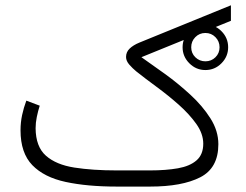

<svg xmlns="http://www.w3.org/2000/svg" viewBox="-20 -688 906 708"><path d="M653.3 -513.7Q653.3 -548.3 678.2 -573Q703.1 -597.7 737.3 -597.7Q772 -597.7 796.6 -573Q821.3 -548.3 821.3 -513.7Q821.3 -479.5 796.6 -454.6Q772 -429.7 737.3 -429.7Q703.1 -429.7 678.2 -454.6Q653.3 -479.5 653.3 -513.7ZM685.1 -513.7Q685.1 -491.7 700.4 -476.8Q715.8 -461.9 737.3 -461.9Q759.3 -461.9 774.4 -476.8Q789.6 -491.7 789.6 -513.7Q789.6 -535.6 774.4 -551Q759.3 -566.4 737.3 -566.4Q715.3 -566.4 700.2 -551Q685.1 -535.6 685.1 -513.7ZM533.7 0H410.2Q301.8 0 222.2 -17.1Q142.6 -34.2 99.1 -79.1Q55.7 -124 55.7 -207.5Q55.7 -236.3 61.5 -263.7Q67.4 -291 77.1 -316.9L126.5 -298.3Q120.1 -278.3 115.7 -256.8Q111.3 -235.4 111.3 -215.3Q111.8 -147 149.4 -113.8Q187 -80.6 254.2 -70.1Q321.3 -59.6 410.2 -59.6H533.2Q591.8 -59.6 636 -67.4Q680.2 -75.2 704.8 -96.7Q729.5 -118.2 729.5 -158.2Q729.5 -194.8 703.9 -231Q678.2 -267.1 639.2 -301.8Q600.1 -336.4 557.9 -367.4Q515.6 -398.4 482.4 -424.8Q468.8 -436 456.8 -449.7Q444.8 -463.4 444.8 -478Q444.8 -496.1 458 -508.8Q471.2 -521.5 493.7 -530.8L831.5 -668.5V-611.3L501.5 -477.1Q540 -450.2 588.4 -415.3Q636.7 -380.4 681.6 -339.1Q726.6 -297.9 755.9 -251.7Q785.2 -205.6 785.2 -156.2Q785.2 -68.4 718.3 -34.2Q651.4 0 533.7 0Z"/></svg>

Font: Vazirmatn RD UI ExtraLight
Style: Regular
Weight: 200
Designer: Saber Rastikerdar
Foundry: Saber Rastikerdar
Version: Version 33.003